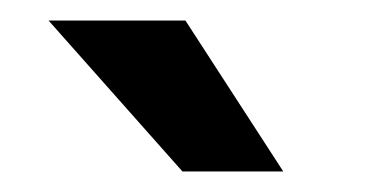

<svg xmlns="http://www.w3.org/2000/svg" viewBox="-20 -770 360 187"><path d="M160.6 -750 255.9 -603H157.7L27.3 -750Z"/></svg>

Font: Vazirmatn UI FD Medium
Style: Regular
Weight: 500
Designer: Saber Rastikerdar
Foundry: Saber Rastikerdar
Version: Version 33.003